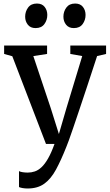

<svg xmlns="http://www.w3.org/2000/svg" viewBox="-20 -812 622 1083"><path d="M136.1 251.2Q120.8 251.2 107.7 248.9Q94.5 246.7 87.2 243.1V153.2Q93.5 157 107.6 159.3Q121.7 161.5 136.5 161.5Q156.9 161.5 176.3 155Q195.7 148.5 214.2 131.2Q232.8 113.9 251.1 82Q269.4 50.2 287.4 0H239.4L49.4 -494.8L3.3 -507.7V-555.3H245.6V-507.7L168 -495.7L266.6 -201L312.2 -56L354.7 -201.9L443.8 -495.8L376.6 -507.7V-555.3H578.4V-507.7L527.7 -495.8Q497.1 -401.6 471.7 -325.2Q446.3 -248.8 426.5 -189.8Q406.7 -130.8 392.3 -88.7Q377.9 -46.6 368.5 -20.7Q359.1 5.2 354.8 15Q324.5 91.6 295.9 144.4Q267.3 197.1 229.9 224.1Q192.6 251.2 136.1 251.2ZM180.1 -653.6Q152.1 -653.6 137 -672.6Q121.9 -691.5 121.9 -717.9Q121.9 -746.7 138.5 -769.4Q155.2 -792 187.7 -792H188.7Q217 -792 231.9 -773.1Q246.8 -754.1 246.8 -727.7Q246.8 -698.9 230.4 -676.3Q214 -653.6 181.1 -653.6ZM395.9 -653.6Q367.9 -653.6 352.8 -672.6Q337.7 -691.5 337.7 -717.9Q337.7 -746.7 354.3 -769.4Q371 -792 403.4 -792H404.4Q432.7 -792 447.7 -773.1Q462.6 -754.1 462.6 -727.7Q462.6 -698.9 446.2 -676.3Q429.8 -653.6 396.9 -653.6Z"/></svg>

Font: Merriweather Light
Style: Regular
Weight: 300
Designer: Eben Sorkin
Foundry: Eben Sorkin
Version: Version 2.100